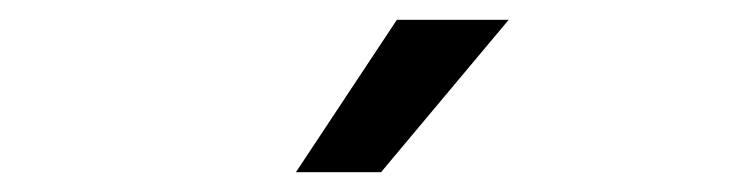

<svg xmlns="http://www.w3.org/2000/svg" viewBox="-20 -860 740 194"><path d="M279 -686 381 -840H494L365 -686Z"/></svg>

Font: Martian Mono Light
Style: Regular
Weight: 300
Monospace: yes
Designer: Roman Shamin
Foundry: Evil Martians
Version: Version 1.000; ttfautohint (v1.8.4.7-5d5b)